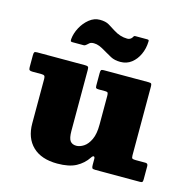

<svg xmlns="http://www.w3.org/2000/svg" viewBox="-114 -883 1000 1014"><g transform="rotate(15 386.0 -376.0)"><path d="M105 -151V-394.5Q105 -406.5 100.8 -410.8Q96.5 -415 85 -415H36Q24 -415 19.5 -418.5Q15 -422 15 -434V-498.5Q15 -511.5 17.8 -515.8Q20.5 -520 33 -520H295Q307 -520 311 -516.8Q315 -513.5 315 -500.5V-167Q315 -126.5 326 -111.8Q337 -97 360 -97Q379 -97 400 -110.5Q421 -124 435.5 -154.8Q450 -185.5 450 -237V-394Q450 -405.5 447.5 -410.2Q445 -415 434 -415H399Q388 -415 384 -417.5Q380 -420 380 -431V-500Q380 -512 382.8 -516Q385.5 -520 397 -520H643Q654.5 -520 657.2 -516.2Q660 -512.5 660 -501V-125Q660 -110.5 664.8 -107.8Q669.5 -105 684 -105H736.5Q750 -105 750 -90V-18.5Q750 -7.5 747.5 -3.8Q745 0 734.5 0H490.5Q476.5 0 473.2 -4.2Q470 -8.5 470 -22.5V-54Q470 -65.5 464.2 -66.8Q458.5 -68 451 -56.5Q428 -21.5 389.8 -0.8Q351.5 20 287 20Q199.5 20 152.2 -25.5Q105 -71 105 -151ZM470 -585Q438.5 -585 416.8 -596.5Q395 -608 376 -619.5Q356 -632 340.8 -638Q325.5 -644 310.5 -644Q295 -644 287.5 -638Q280 -632 275 -627Q268 -620 260 -620H199Q190.5 -620 189.2 -623.8Q188 -627.5 188.5 -635Q191.5 -667 208.5 -698.5Q225.5 -730 251.8 -751Q278 -772 309 -772Q340.5 -772 359.2 -760.8Q378 -749.5 396.5 -737.5Q434 -713 473.5 -713Q489.5 -713 499 -726Q502.5 -731 504 -734Q505.5 -737 512.5 -737H576.5Q583.5 -737 585 -734.5Q586.5 -732 586 -726Q585 -689 570.2 -656.8Q555.5 -624.5 530 -604.8Q504.5 -585 470 -585Z"/></g></svg>

Font: Besley* Fatface
Style: Regular
Weight: 900
Designer: Owen Earl
Foundry: indestructible type*
Version: Version 3.000; ttfautohint (v1.8.3)